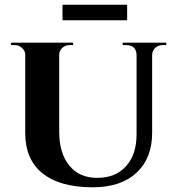

<svg xmlns="http://www.w3.org/2000/svg" viewBox="-20 -781 744 814"><path d="M245 -761H519V-695H245ZM685 -600V-590H671Q652 -590 639 -579Q626 -567 625 -549V-218Q625 -110 559 -49Q493 13 373 13Q232 13 158 -48Q87 -107 87 -216V-548Q87 -566 73 -578Q60 -590 41 -590H27V-600H290V-590H276Q257 -590 244 -578Q231 -566 231 -548V-223Q231 -131 274 -79Q316 -27 392 -27Q470 -27 514 -76Q559 -125 559 -212V-548Q558 -590 513 -590H500V-600Z"/></svg>

Font: Cinzel Bold(RUS BY LYAJKA)
Style: Regular
Weight: 700
Designer: Natanael Gama
Version: Version 1.001;PS 001.001;hotconv 1.0.56;makeotf.lib2.0.21325